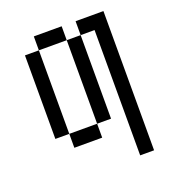

<svg xmlns="http://www.w3.org/2000/svg" viewBox="-117 -592 735 810"><g transform="rotate(-20 250.0 -187.5)"><path d="M375 -437.5V125H437.5Q437.5 125 437.5 -500H312.5V-437.5H250Q250 -437.5 250 -62.5H125V0H250V-62.5H312.5Q312.5 -62.5 312.5 -437.5ZM125 -62.5Q125 -62.5 125 -437.5H62.5Q62.5 -437.5 62.5 -62.5ZM125 -437.5H250V-500H125Z"/></g></svg>

Font: CalcUnifontExMono
Style: Regular
Weight: 500
Version: Version 15.0.06